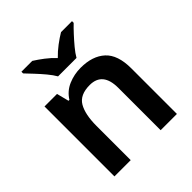

<svg xmlns="http://www.w3.org/2000/svg" viewBox="-205 -909 1052 1052"><g transform="rotate(-45 321.0 -383.0)"><path d="M371 -552Q462 -552 513.5 -505Q565 -458 565 -353V0H439V-328Q439 -450 339 -450Q263 -450 235 -402Q207 -354 207 -265V0H81V-542H178L196 -471H203Q229 -513 274.5 -532.5Q320 -552 371 -552ZM250 -606Q237 -629 214.5 -656Q192 -683 168 -708.5Q144 -734 126 -753V-766H210Q237 -749 266 -727Q295 -705 320 -678Q346 -705 376 -727.5Q406 -750 433 -766H518V-753Q499 -735 475 -709Q451 -683 428.5 -656Q406 -629 393 -606Z"/></g></svg>

Font: Noto Sans Gujarati UI SemiBold
Style: Regular
Weight: 600
Designer: Jelle Bosma - Monotype Design Team, Universal Thirst
Foundry: Monotype Imaging Inc.
Version: Version 2.106; ttfautohint (v1.8.4.7-5d5b)